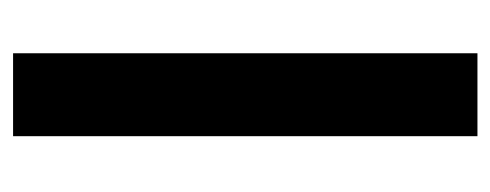

<svg xmlns="http://www.w3.org/2000/svg" viewBox="-254 -514 768 301"><g transform="rotate(90 130.5 -364.0)"><path d="M64 -728H194V0H64Z"/></g></svg>

Font: Murecho Medium
Style: Regular
Weight: 500
Designer: Neil Summerour
Foundry: Positype
Version: Version 1.010; ttfautohint (v1.8.3)